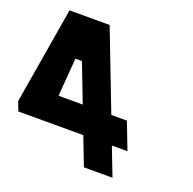

<svg xmlns="http://www.w3.org/2000/svg" viewBox="-161 -968 1114 1111"><g transform="rotate(20 396.5 -412.5)"><path d="M328.2 -825H81.2L-18.6 -230L3 -174H403L470 0H646L579 -174H675L611.4 -339H515.4ZM248.9 -574 339.4 -339H190.4L208.9 -574Z"/></g></svg>

Font: Hussar
Style: BdOpOblFour
Weight: 700
Foundry: Cannot Into Space Fonts
Version: Version 2.00